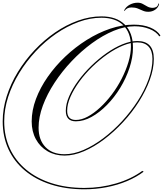

<svg xmlns="http://www.w3.org/2000/svg" viewBox="-40 -1013 1205 1418"><path d="M709 -892Q820 -892 881 -832Q942 -772 942 -662Q942 -589 916.5 -512Q891 -435 848 -364.5Q805 -294 750 -238Q695 -182 636 -149.5Q577 -117 520 -117Q446 -117 446 -195Q446 -245 470.5 -301.5Q495 -358 537.5 -416Q580 -474 634 -526.5Q688 -579 747 -620.5Q806 -662 864.5 -686Q923 -710 974 -710Q1096 -710 1096 -578Q1096 -505 1066.5 -424Q1037 -343 986 -262.5Q935 -182 868.5 -110.5Q802 -39 728.5 16.5Q655 72 580 104Q505 136 437 136Q366 136 311 104Q256 72 225 15Q194 -42 194 -116Q194 -198 225.5 -282Q257 -366 313 -446Q369 -526 442.5 -595.5Q516 -665 600.5 -718Q685 -771 773.5 -801Q862 -831 948 -831Q1018 -831 1069 -810Q1120 -789 1145 -751L1137 -744Q1114 -779 1064 -799Q1014 -819 954 -819Q880 -819 799.5 -785.5Q719 -752 639.5 -694Q560 -636 489 -561Q418 -486 363 -402Q308 -318 276.5 -233Q245 -148 245 -70Q245 21 296 73.5Q347 126 437 126Q504 126 577 94.5Q650 63 723 8Q796 -47 861 -117.5Q926 -188 977 -267Q1028 -346 1057 -426Q1086 -506 1086 -578Q1086 -637 1057.5 -668.5Q1029 -700 974 -700Q925 -700 868 -676.5Q811 -653 752.5 -612Q694 -571 641 -519.5Q588 -468 546.5 -411Q505 -354 480.5 -298.5Q456 -243 456 -195Q456 -127 520 -127Q562 -127 607.5 -151.5Q653 -176 699 -218.5Q745 -261 786 -315.5Q827 -370 858.5 -431.5Q890 -493 908.5 -554.5Q927 -616 927 -671Q927 -772 870 -827Q813 -882 709 -882Q625 -882 539.5 -850.5Q454 -819 373.5 -763.5Q293 -708 224 -634Q155 -560 102.5 -474.5Q50 -389 20.5 -298Q-9 -207 -9 -117Q-9 -6 33 84.5Q75 175 153.5 240Q232 305 341 340Q450 375 583 375Q704 375 816.5 342Q929 309 1011 249L1021 255Q968 295 898 324.5Q828 354 747.5 369.5Q667 385 583 385Q447 385 336 349.5Q225 314 145 247.5Q65 181 22.5 89Q-20 -3 -20 -117Q-20 -209 9.5 -302Q39 -395 92 -481.5Q145 -568 215 -642.5Q285 -717 366.5 -773Q448 -829 535.5 -860.5Q623 -892 709 -892ZM879 -931 877 -937Q891 -964 918.5 -978.5Q946 -993 977 -993Q999 -993 1016 -983Q1033 -973 1050 -964Q1067 -955 1088 -955Q1101 -955 1113.5 -961Q1126 -967 1131 -989L1135 -983Q1130 -959 1107.5 -942.5Q1085 -926 1055 -926Q1032 -926 1014 -934.5Q996 -943 976.5 -950.5Q957 -958 931 -958Q896 -958 879 -931Z"/></svg>

Font: Ballet 24pt
Style: Regular
Weight: 400
Designer: Maximiliano R. Sproviero
Foundry: Omnibus-Type
Version: Version 1.100